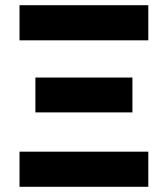

<svg xmlns="http://www.w3.org/2000/svg" viewBox="-20 -718 645 738"><path d="M55 -563V-698H550V-563ZM116 -286V-420H489V-286ZM55 0V-135H550V0Z"/></svg>

Font: Anuphan
Style: Bold
Weight: 700
Designer: Mike Abbink, Paul van der Laan, Pieter van Rosmalen, Mint Tantisuwanna
Foundry: Bold Monday; Cadson Demak
Version: Version 3.002;hotconv 1.0.109;makeotfexe 2.5.65596